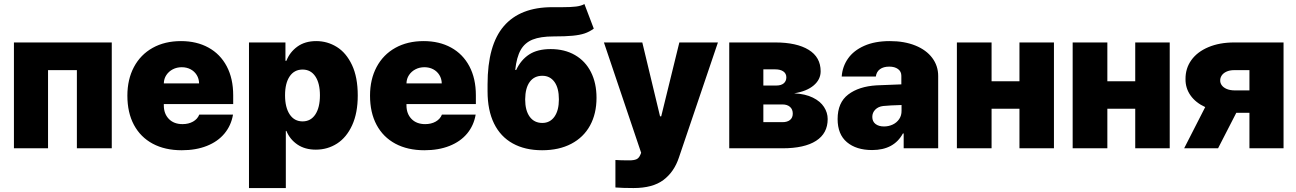

<svg xmlns="http://www.w3.org/2000/svg" viewBox="-20 -743 6496 962"><path d="M49.8 -530.3H540V0H365.2V-391.6H220.7V0H49.8Z M618.2 -263.7Q618.2 -345.2 651.1 -407.2Q684.1 -469.2 744.9 -503.2Q805.7 -537.1 886.7 -537.1Q965.3 -537.1 1024.4 -504.6Q1083.5 -472.2 1116 -410.9Q1148.4 -349.6 1148.4 -265.6V-221.7H800.8V-214.8Q800.8 -173.3 825.9 -147.2Q851.1 -121.1 894.5 -121.1Q924.8 -121.1 947.3 -133.8Q969.7 -146.5 978.5 -168.9H1147.5Q1138.2 -114.3 1104.7 -74Q1071.3 -33.7 1016.6 -12Q961.9 9.8 890.6 9.8Q806.6 9.8 745.4 -22.9Q684.1 -55.7 651.1 -117.2Q618.2 -178.7 618.2 -263.7ZM977.5 -325.2Q977.1 -348.6 965.6 -367.2Q954.1 -385.7 934.6 -396Q915 -406.2 890.6 -406.2Q866.2 -406.2 845.9 -395.8Q825.7 -385.3 813.5 -366.9Q801.3 -348.6 800.8 -325.2Z M1227.5 -530.3H1410.2V-438.5H1415Q1431.6 -481.4 1469.7 -509.3Q1507.8 -537.1 1564.5 -537.1Q1620.1 -537.1 1667.5 -507.8Q1714.8 -478.5 1743.7 -417.2Q1772.5 -356 1772.5 -264.6Q1772.5 -176.8 1744.4 -115.5Q1716.3 -54.2 1668.7 -23.7Q1621.1 6.8 1562.5 6.8Q1507.8 6.8 1470 -19Q1432.1 -44.9 1415 -86.9H1412.1V199.2H1227.5ZM1496.1 -134.8Q1537.1 -134.8 1560.1 -169.7Q1583 -204.6 1583 -265.6Q1583 -325.7 1560.1 -360.1Q1537.1 -394.5 1496.1 -394.5Q1454.6 -394.5 1431.4 -360.4Q1408.2 -326.2 1408.2 -265.6Q1408.2 -205.1 1431.4 -169.9Q1454.6 -134.8 1496.1 -134.8Z M1834 -263.7Q1834 -345.2 1866.9 -407.2Q1899.9 -469.2 1960.7 -503.2Q2021.5 -537.1 2102.5 -537.1Q2181.2 -537.1 2240.2 -504.6Q2299.3 -472.2 2331.8 -410.9Q2364.3 -349.6 2364.3 -265.6V-221.7H2016.6V-214.8Q2016.6 -173.3 2041.7 -147.2Q2066.9 -121.1 2110.4 -121.1Q2140.6 -121.1 2163.1 -133.8Q2185.5 -146.5 2194.3 -168.9H2363.3Q2354 -114.3 2320.6 -74Q2287.1 -33.7 2232.4 -12Q2177.7 9.8 2106.4 9.8Q2022.5 9.8 1961.2 -22.9Q1899.9 -55.7 1866.9 -117.2Q1834 -178.7 1834 -263.7ZM2193.4 -325.2Q2192.9 -348.6 2181.4 -367.2Q2169.9 -385.7 2150.4 -396Q2130.9 -406.2 2106.4 -406.2Q2082 -406.2 2061.8 -395.8Q2041.5 -385.3 2029.3 -366.9Q2017.1 -348.6 2016.6 -325.2Z M2753.9 -560.5Q2688 -560.5 2648.7 -544.7Q2609.4 -528.8 2588.9 -492.7Q2568.4 -456.5 2561.5 -392.6H2566.4Q2589.8 -442.9 2631.3 -470Q2672.9 -497.1 2739.3 -497.1Q2809.1 -497.1 2861.1 -467Q2913.1 -437 2940.9 -381.8Q2968.8 -326.7 2968.8 -252.9Q2968.8 -173.3 2936.3 -114Q2903.8 -54.7 2842.3 -22.5Q2780.8 9.8 2696.3 9.8Q2610.8 9.8 2549.3 -24.2Q2487.8 -58.1 2455.3 -124.3Q2422.9 -190.4 2422.9 -285.2V-320.3Q2422.9 -517.6 2504.6 -612.3Q2586.4 -707 2747.1 -707H2797.9Q2840.3 -707 2866.2 -710.2Q2892.1 -713.4 2908.2 -722.7L2955.1 -599.6Q2933.1 -583.5 2908.9 -575.4Q2884.8 -567.4 2849.1 -564Q2813.5 -560.5 2753.9 -560.5ZM2780.3 -245.1Q2780.3 -301.8 2758.1 -332.5Q2735.8 -363.3 2697.3 -363.3Q2656.7 -363.3 2634.3 -332.8Q2611.8 -302.2 2611.3 -245.1Q2611.3 -189.5 2634 -158.2Q2656.7 -127 2697.3 -127Q2735.8 -127 2758.1 -158.4Q2780.3 -189.9 2780.3 -245.1Z M3063.5 196.3V58.6Q3088.9 60.5 3132.8 60.5Q3155.3 60.5 3168.2 55.2Q3181.2 49.8 3188.5 32.2L3192.4 22.5L3005.9 -530.3H3198.2L3287.1 -160.2H3293L3383.8 -530.3H3577.1L3381.8 45.9Q3357.9 118.2 3304.2 158.7Q3250.5 199.2 3154.3 199.2Q3100.1 199.2 3063.5 196.3Z M3633.8 -530.3H3864.3Q3971.7 -530.3 4031.7 -493.4Q4091.8 -456.5 4091.8 -385.7Q4091.8 -344.7 4057.1 -315.2Q4022.5 -285.6 3959 -275.4Q4015.1 -272.5 4052.7 -253.9Q4090.3 -235.4 4108.6 -207Q4127 -178.7 4127 -146.5Q4127 -74.7 4068.8 -37.4Q4010.7 0 3900.4 0H3633.8ZM3952.1 -173.8Q3952.1 -195.3 3938.2 -207.5Q3924.3 -219.7 3900.4 -219.7H3804.7V-130.9H3900.4Q3924.8 -130.9 3938.5 -142.1Q3952.1 -153.3 3952.1 -173.8ZM3919.9 -355.5Q3919.9 -374.5 3905 -385Q3890.1 -395.5 3864.3 -395.5H3804.7V-314.5H3870.1Q3893.6 -314.5 3906.7 -325.4Q3919.9 -336.4 3919.9 -355.5Z M4372.1 -315.4 4496.1 -320.3V-363.3Q4496.1 -384.8 4479.5 -397Q4462.9 -409.2 4435.5 -409.2Q4406.7 -409.2 4389.2 -396.5Q4371.6 -383.8 4368.2 -359.4H4197.3Q4200.7 -409.2 4228.8 -449.5Q4256.8 -489.7 4310.1 -513.4Q4363.3 -537.1 4438.5 -537.1Q4511.2 -537.1 4566.2 -514.9Q4621.1 -492.7 4650.9 -452.9Q4680.7 -413.1 4680.7 -362.3V0H4507.8V-74.2H4503.9Q4459 8.8 4349.6 8.8Q4270.5 8.8 4223.6 -30.5Q4176.8 -69.8 4176.8 -146.5Q4176.8 -229 4230 -269.5Q4283.2 -310.1 4372.1 -315.4ZM4409.2 -109.4Q4432.6 -109.4 4452.9 -118.9Q4473.1 -128.4 4485.4 -146.5Q4497.6 -164.6 4497.1 -188.5V-216.8Q4439 -215.3 4405.3 -211.9Q4380.4 -209 4365.5 -193.8Q4350.6 -178.7 4350.6 -157.2Q4350.6 -134.3 4366.7 -121.8Q4382.8 -109.4 4409.2 -109.4Z M4948.2 -335.9H5087.9V-530.3H5260.7V0H5087.9V-198.2H4948.2V0H4774.4V-530.3H4948.2Z M5528.3 -335.9H5668V-530.3H5840.8V0H5668V-198.2H5528.3V0H5354.5V-530.3H5528.3Z M6240.2 -177.7H6174.3L6083 0H5913.1L6018.6 -206.5Q5970.7 -228.5 5945.1 -264.9Q5919.4 -301.3 5919.9 -346.7Q5919.4 -400.4 5949.2 -441.9Q5979 -483.4 6034.7 -506.8Q6090.3 -530.3 6164.1 -530.3H6411.1V0H6240.2ZM6168 -290H6240.2V-391.6H6164.1Q6141.1 -391.6 6125 -384Q6108.9 -376.5 6101.1 -364.5Q6093.3 -352.5 6093.8 -339.8Q6093.3 -327.1 6101.6 -315.7Q6109.9 -304.2 6126.7 -297.1Q6143.6 -290 6168 -290Z"/></svg>

Font: Pretendard JP Black
Style: Regular
Weight: 900
Designer: Base glyphs from Inter by Rasmus Andersson; Hangeul glyphs from Noto Sans CJK(Source Han Sans) by Jang Soo-young and Kan
Foundry: Kil Hyung-jin
Version: Version 1.309